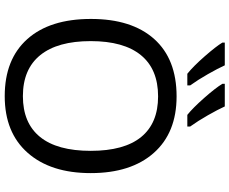

<svg xmlns="http://www.w3.org/2000/svg" viewBox="-100 -871 981 821"><g transform="rotate(90 390.5 -460.5)"><path d="M720.2 -357.9Q720.2 -186.5 633.5 -88.4Q546.9 9.8 391.1 9.8Q233.4 9.8 147.2 -86.7Q61 -183.1 61 -358.9Q61 -533.2 146.7 -629.2Q232.4 -725.1 392.1 -725.1Q547.4 -725.1 633.8 -627.7Q720.2 -530.3 720.2 -357.9ZM155.8 -357.9Q155.8 -216.3 215.8 -142.1Q275.9 -67.9 391.1 -67.9Q505.9 -67.9 565.4 -141.1Q625 -214.4 625 -357.9Q625 -501 565.9 -573.5Q506.8 -646 392.1 -646Q275.9 -646 215.8 -572.5Q155.8 -499 155.8 -357.9ZM521 -771H471.2Q441.9 -794.4 398.9 -843Q356 -891.6 338.4 -920.9V-931.2H435.1Q448.7 -901.4 472.9 -858.9Q497.1 -816.4 521 -783.2ZM345.2 -771H295.4Q263.7 -796.4 220.9 -845.2Q178.2 -894 162.1 -920.9V-931.2H259.3Q272.9 -901.4 297.1 -858.9Q321.3 -816.4 345.2 -783.2Z"/></g></svg>

Font: Noto Sans Southeast Asian
Style: Regular
Weight: 400
Designer: Monotype Design Team
Foundry: Monotype Imaging Inc.
Version: Version 1.06 uh; ttfautohint (v1.4.1)